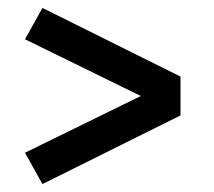

<svg xmlns="http://www.w3.org/2000/svg" viewBox="-20 -582 540 484"><path d="M87 -118 43 -197 335 -340 43 -483 87 -562 435 -389V-291Z"/></svg>

Font: Iosevka Slab Semibold
Style: Regular
Weight: 600
Monospace: yes
Designer: Belleve Invis
Foundry: Belleve Invis
Version: Version 11.1.1; ttfautohint (v1.8.3)